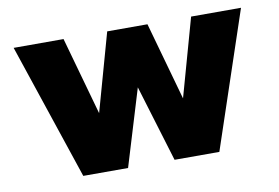

<svg xmlns="http://www.w3.org/2000/svg" viewBox="-58 -573 969 667"><g transform="rotate(-10 426.0 -240.0)"><path d="M25 -480H201L278 -205L355 -480H497L574 -205L651 -480H827L666 0H508L426 -270L344 0H186Z"/></g></svg>

Font: Prompt
Style: Bold
Weight: 700
Designer: Katatrad Team
Foundry: CadsonDemak
Version: Version 1.000